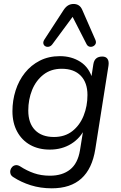

<svg xmlns="http://www.w3.org/2000/svg" viewBox="-20 -786 626 994"><path d="M248 188.9Q189.6 188.9 139.3 173.1Q89 157.2 49 131Q37.8 124.2 34.5 114.2Q31.1 104.2 33.9 94.4Q36.6 84.7 43.7 77.6Q50.8 70.6 61.3 69.1Q71.8 67.7 83.9 75Q119.1 97.9 156.1 110.7Q193.2 123.6 238.5 123.6Q302.8 123.6 343 91.6Q383.1 59.6 394.2 -8.9L412.8 -124.1L420.8 -123.1Q396.3 -70.9 348.5 -41.2Q300.6 -11.5 237.8 -11.5Q179.8 -11.5 136.4 -35.7Q92.9 -60 68.7 -105Q44.4 -149.9 44.4 -210.3Q44.4 -266.3 60.9 -317.8Q77.3 -369.2 109 -409Q140.7 -448.8 186.2 -472Q231.7 -495.3 290.2 -495.3Q350.4 -495.3 396.2 -465.9Q442.1 -436.5 459.1 -376.1L449.3 -362.9L463.4 -454Q466.8 -474.4 478.5 -483.8Q490.1 -493.3 509.5 -493.3Q528.4 -493.3 536.7 -480.9Q545 -468.5 541.6 -445.7L473.3 -13.3Q457.3 87.5 401.3 138.2Q345.4 188.9 248 188.9ZM259.3 -76.8Q315.8 -76.8 354.4 -107.1Q393 -137.3 412.9 -187Q432.8 -236.6 432.8 -294.1Q432.8 -358.3 398 -394.1Q363.1 -430 299.5 -430Q244 -430 205.1 -399.7Q166.3 -369.4 146.3 -320.3Q126.4 -271.1 126.4 -213.6Q126.4 -148.4 161.3 -112.6Q196.1 -76.8 259.3 -76.8ZM473.7 -580Q479 -567.8 474.9 -559Q470.7 -550.3 461.7 -546.2Q452.6 -542.1 443.1 -544.5Q433.6 -547 428.2 -557.2L355.9 -698.7L250.3 -555.8Q243 -546.5 233 -544.2Q222.9 -542 214.9 -546.4Q206.8 -550.8 204.6 -560Q202.4 -569.3 209.8 -581.1L309.1 -733.9Q320 -750.5 332.6 -758Q345.3 -765.5 360.9 -765.5Q376.5 -765.5 387.9 -758Q399.3 -750.5 406.1 -734.4Z"/></svg>

Font: Nunito ExtraLight
Style: Italic
Weight: 200
Italic angle: -9°
Designer: Vernon Adams
Foundry: Vernon Adams
Version: Version 3.602